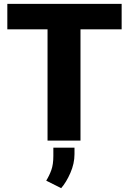

<svg xmlns="http://www.w3.org/2000/svg" viewBox="-20 -731 671 998"><path d="M612.3 -710.9V-578.6H398.4V0H227.1V-578.6H18.1V-710.9ZM367.2 36.6V70.3Q367.2 119.1 345.9 167.7Q324.7 216.3 297.9 247.1L220.2 208Q236.3 182.1 246.8 153.1Q257.3 124 257.3 79.6V36.6Z"/></svg>

Font: Vazirmatn RD UI Black
Style: Regular
Weight: 900
Designer: Saber Rastikerdar
Foundry: Saber Rastikerdar
Version: Version 33.003